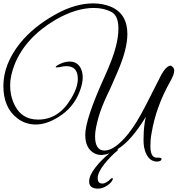

<svg xmlns="http://www.w3.org/2000/svg" viewBox="-23 -870 1050 1135"><path d="M839 -179Q796 -109 755 -61.5Q714 -14 673 11V19Q631 53 592 102Q555 150 554.5 182.5Q554 215 583 215Q604 215 634 185Q646 180 644 189Q639 207 612 226Q584 245 557 245Q504 245 504 203Q504 167 541 120Q578 73 624 36Q598 46 574.5 46Q551 46 531 34Q481 5 481 -73Q481 -165 595 -416Q645 -527 661 -591Q677 -651 677 -702Q677 -775 638 -798Q592 -823 532 -823Q426 -823 305 -753Q126 -647 63 -488Q37 -421 37 -365.5Q37 -310 56 -265Q98 -163 202 -163Q324 -163 397 -287Q437 -352 437 -404Q437 -479 369 -479Q353 -479 328 -473Q305 -469 306 -474Q309 -482 336 -494Q363 -506 390 -506Q431 -506 452 -471Q466 -446 466 -412Q466 -378 449 -332Q412 -232 319 -176Q250 -134 188.5 -134Q127 -134 79 -171Q-3 -234 -3 -362Q-3 -490 95 -614Q175 -713 307 -786Q422 -850 529 -850Q584 -850 633 -830Q730 -788 730 -669Q730 -580 673 -448Q656 -409 640.5 -373Q625 -337 609 -305Q594 -273 581 -240Q568 -207 559 -175.5Q550 -144 544.5 -115Q539 -86 539 -64Q539 20 595 20Q655 20 736 -80L763 -117Q803 -174 866 -301L931 -429Q961 -482 987 -482Q1007 -471 1007 -453Q1007 -429 982 -386Q940 -311 913 -236Q886 -161 873 -83Q869 -62 867.5 -43Q866 -24 866 -7Q866 62 903 62H914Q932 62 932 70Q932 82 910 85H898Q871 81 856 62.5Q841 44 834 21Q827 -2 826 -24.5Q825 -47 826 -60Q826 -89 829 -118.5Q832 -148 839 -179Z"/></svg>

Font: #9Slide05 Great Vibes
Style: Regular
Weight: 400
Designer: Robert E. Leuschke
Foundry: Robert E. Leuschke
Version: Version 1.001